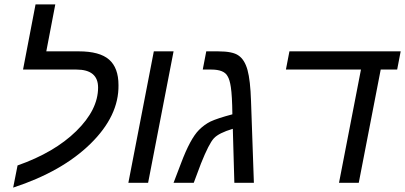

<svg xmlns="http://www.w3.org/2000/svg" viewBox="-20 -833 1846 875"><path d="M427 -434Q427 -516 328 -516H85L142 -813H232L191 -599H339Q434 -599 477 -561.5Q520 -524 520 -445Q522 -305 392.5 -178Q263 -51 40 22L60 -79Q228 -138 327.5 -235.5Q427 -333 427 -434Z M565 0 681 -599H771L655 0Z M920 -599H974Q1041 -599 1067 -580Q1095 -561 1108 -514Q1121 -467 1124 -372L1137 0H1048L1041 -246Q977 -227 954.5 -202.5Q932 -178 896 -88L863 0H771L805 -89Q847 -201 887 -241Q911 -265 939 -279Q971 -294 1039 -312Q1038 -397 1032 -436Q1027 -470 1017 -486Q1001 -516 943 -516H904Z M1715 -516 1615 0H1525L1625 -516H1283L1299 -599H1806L1790 -516Z"/></svg>

Font: Libra Sans
Style: Italic
Weight: 400
Italic angle: -12°
Foundry: Context Ltd
Version: Version 1.002